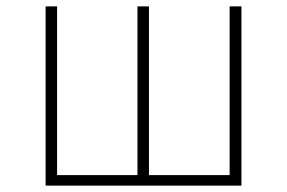

<svg xmlns="http://www.w3.org/2000/svg" viewBox="-20 -582 900 602"><path d="M737 -562H700V-33H447V-562H411V-33H159V-562H123V0H737Z"/></svg>

Font: Glow Sans SC Normal ExtraLight
Style: Regular
Weight: 200
Designer: Ryoko NISHIZUKA (kana, bopomofo & ideographs); Paul D. Hunt (Latin, Greek & Cyrillic); Sandoll Communications, Soo-young
Version: Version 0.93